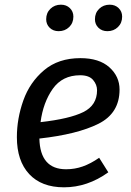

<svg xmlns="http://www.w3.org/2000/svg" viewBox="-20 -787 557 819"><path d="M148 -196Q151 -65 262 -65Q299 -65 333 -77Q367 -89 403 -114L442 -52Q353 12 253 12Q157 12 104.5 -44.5Q52 -101 52 -202Q52 -281 79.5 -358.5Q107 -436 168 -487.5Q229 -539 323 -539Q403 -539 446.5 -500Q490 -461 490 -405Q490 -304 400 -259Q310 -214 148 -196ZM394 -402Q394 -426 377 -446Q360 -466 322 -466Q246 -466 205 -408Q164 -350 153 -266Q277 -280 335.5 -309Q394 -338 394 -402ZM177 -705Q177 -732 195 -749.5Q213 -767 240 -767Q263 -767 278 -752.5Q293 -738 293 -716Q293 -689 275 -671.5Q257 -654 230 -654Q207 -654 192 -668.5Q177 -683 177 -705ZM385 -705Q385 -732 403 -749.5Q421 -767 448 -767Q471 -767 486 -752.5Q501 -738 501 -716Q501 -689 483 -671.5Q465 -654 438 -654Q415 -654 400 -668.5Q385 -683 385 -705Z"/></svg>

Font: Fira Sans
Style: Italic
Weight: 400
Italic angle: -8°
Designer: bBox Type GmbH & Carrois Corporate GbR & Edenspiekermann AG
Foundry: bBox Type GmbH & Carrois Corporate GbR & Edenspiekermann AG
Version: Version 4.301